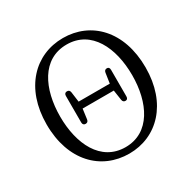

<svg xmlns="http://www.w3.org/2000/svg" viewBox="-167 -915 1105 1104"><g transform="rotate(-30 385.0 -363.5)"><path d="M235 -450V-274C235 -261 242 -254 253 -254C264 -254 271 -259 273 -272L282 -339H489L499 -272C501 -259 508 -254 519 -254C529 -254 535 -261 535 -274V-450C535 -463 529 -470 519 -470C508 -470 501 -465 499 -452L489 -385H282L273 -452C271 -465 264 -470 253 -470C242 -470 235 -463 235 -450ZM57 -363C57 -121 200 20 386 20C571 20 714 -124 714 -363C714 -606 571 -747 386 -747C200 -747 57 -603 57 -363ZM147 -363C147 -546 222 -704 386 -704C549 -704 625 -546 625 -363C625 -182 549 -23 386 -23C222 -23 147 -182 147 -363Z"/></g></svg>

Font: 寒蝉锦书宋
Style: Regular
Weight: 400
Designer: 寒蝉锦书宋{Warren} 思源宋体{Ryoko NISHIZUKA 西塚涼子 (kana & ideographs); Frank Grießhammer (Latin, Greek & Cyrillic); Wenlong ZHANG 
Foundry: Adobe & ChillType
Version: Version 2.000;Glyphs 3.1.1 (3135)